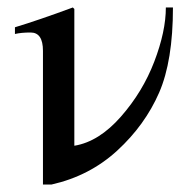

<svg xmlns="http://www.w3.org/2000/svg" viewBox="-20 -480 495 514"><path d="M424 -460H443Q443 -317 406 -232Q368 -145 294 -77Q220 -9 118 14H95V-344Q95 -393 62 -393Q37 -393 20 -389V-407Q83 -426 175 -460L179 -456V-90H180Q245 -101 303.5 -167.5Q362 -234 393 -315Q424 -396 424 -460Z"/></svg>

Font: STIX
Style: Regular
Weight: 400
Designer: MicroPress Inc., with final additions and corrections provided by Coen Hoffman, Elsevier (retired)
Version: Version 1.1.1